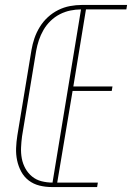

<svg xmlns="http://www.w3.org/2000/svg" viewBox="-20 -755 540 775"><path d="M189 0Q163 0 139 -6Q115 -12 96 -26.5Q77 -41 65.5 -62.5Q54 -84 49 -108Q44 -132 45 -157.5Q46 -183 50 -208L107 -553Q111 -577 119 -600.5Q127 -624 140.5 -646Q154 -668 173 -685.5Q192 -703 215 -714.5Q238 -726 262.5 -730.5Q287 -735 310 -735H493L490 -717H327L276 -406H434L431 -388H273L211 -18H375L372 0ZM192 -18 307 -717Q286 -717 264 -712.5Q242 -708 221.5 -697.5Q201 -687 184 -670.5Q167 -654 155.5 -634Q144 -614 137 -593Q130 -572 126 -550L69 -205Q66 -182 65 -159.5Q64 -137 68 -115.5Q72 -94 82.5 -75Q93 -56 109.5 -42.5Q126 -29 147.5 -23.5Q169 -18 192 -18Z"/></svg>

Font: Iosevka SS04 Thin
Style: Italic
Weight: 100
Italic angle: -9°
Monospace: yes
Designer: Belleve Invis
Foundry: Belleve Invis
Version: Version 19.0.0; ttfautohint (v1.8.4)